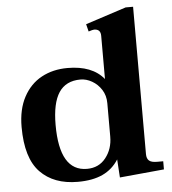

<svg xmlns="http://www.w3.org/2000/svg" viewBox="-52 -765 738 823"><g transform="rotate(-5 317.0 -353.5)"><path d="M30 -245Q30 -321 58.5 -374Q87 -427 136 -453.5Q185 -480 248 -480Q354 -480 404 -419V-605Q404 -634 376 -634Q370 -634 352 -628L344 -660L519 -717H551V-83Q551 -64 561 -55Q571 -46 595 -46H622V-11L431 7L426 -71Q400 -30 357 -10Q314 10 250 10Q147 10 88.5 -50.5Q30 -111 30 -245ZM405 -171V-315Q405 -348 389 -373Q373 -398 348.5 -412Q324 -426 299 -426Q236 -426 206 -380.5Q176 -335 176 -241Q176 -42 294 -42Q345 -42 375 -80Q405 -118 405 -171Z"/></g></svg>

Font: Taviraj SemiBold
Style: Regular
Weight: 600
Designer: Katatrad Team
Foundry: CadsonDemak
Version: Version 1.001